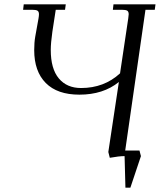

<svg xmlns="http://www.w3.org/2000/svg" viewBox="-20 -722 739 888"><path d="M86.9 -676.8 89.8 -702.1H284.2L280.8 -676.8H237.8L222.2 -575.2Q214.8 -522.9 214.8 -491.2Q214.8 -403.8 252 -359.4Q289.1 -314.9 355 -314.9Q461.4 -314.9 535.2 -382.8L573.2 -637.2Q575.2 -650.9 575.2 -655.8Q575.2 -668.5 568.4 -672.6Q561.5 -676.8 543 -676.8H502L504.9 -702.1H699.2L695.8 -676.8H652.8L559.1 -25.9H625L631.8 0L583 146H560.1L556.2 0Q530.8 0 487.8 7.8L481 -19L529.8 -342.8Q457.5 -284.2 347.2 -284.2Q245.1 -284.2 191.7 -338.1Q138.2 -392.1 138.2 -490.2Q138.2 -525.9 143.1 -553.2L158.2 -637.2Q160.2 -648.9 160.2 -655.8Q160.2 -668.5 153.3 -672.6Q146.5 -676.8 127.9 -676.8Z"/></svg>

Font: Dihjauti S
Style: Italic
Weight: 400
Italic angle: -9°
Designer: T. Christopher White
Version: Version 3.0.0